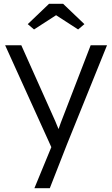

<svg xmlns="http://www.w3.org/2000/svg" viewBox="-20 -760 589 1010"><path d="M161 230 250 14 7 -522H92L271 -122Q275 -113 279 -102.5Q283 -92 288 -81Q291 -90 294 -98Q297 -106 300 -115L457 -522H543L332 0L242 230ZM159 -605 126 -633 238 -740H312L424 -633L391 -605L275 -680Z"/></svg>

Font: Lexend Light
Style: Regular
Weight: 300
Designer: Bonnie Shaver-Troup, Thomas Jockin
Foundry: Lexend
Version: Version 1.007; ttfautohint (v1.8.3)